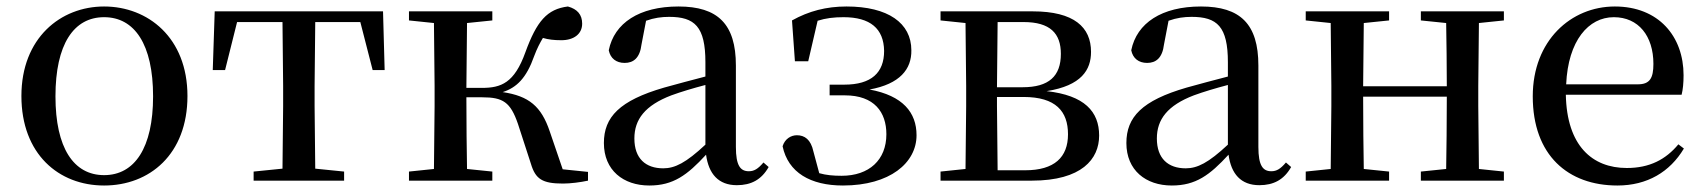

<svg xmlns="http://www.w3.org/2000/svg" viewBox="-20 -557 5254 592"><path d="M301 15C441 15 558 -81 558 -261C558 -441 436 -537 301 -537C167 -537 46 -440 46 -261C46 -82 161 15 301 15ZM301 -17C207 -17 151 -101 151 -260C151 -420 207 -504 301 -504C395 -504 452 -420 452 -260C452 -101 395 -17 301 -17Z M850 0H1041V-28L952 -37L950 -230V-292L952 -489H1091L1129 -341H1166L1161 -522H642L636 -341H674L711 -489H851L853 -292V-230L851 -37L762 -28V0Z M1617 -52C1631 -5 1652 9 1716 9C1739 9 1770 5 1793 0V-27L1715 -35L1675 -152C1649 -229 1611 -261 1530 -273C1573 -287 1603 -316 1627 -384C1636 -408 1645 -425 1654 -440C1671 -435 1688 -433 1711 -433C1749 -433 1775 -452 1775 -484C1775 -512 1760 -529 1731 -537C1667 -529 1635 -492 1600 -396C1566 -301 1525 -286 1466 -286H1418L1420 -486L1498 -494V-522H1241V-494L1318 -486L1320 -292V-230L1318 -36L1241 -28V0H1498V-28L1420 -36C1419 -92 1418 -178 1418 -257H1467C1531 -257 1554 -242 1577 -175Z M2252 14C2296 14 2328 -3 2350 -42L2334 -56C2317 -36 2305 -29 2289 -29C2263 -29 2249 -46 2249 -104V-355C2249 -483 2193 -537 2072 -537C1951 -537 1874 -486 1857 -402C1862 -377 1880 -363 1906 -363C1933 -363 1953 -378 1958 -420L1972 -493C1997 -502 2020 -505 2043 -505C2122 -505 2155 -475 2155 -365V-321C2113 -310 2067 -298 2028 -287C1890 -247 1842 -196 1842 -116C1842 -32 1902 15 1982 15C2056 15 2099 -17 2157 -80C2165 -21 2195 14 2252 14ZM2155 -111C2095 -55 2061 -38 2025 -38C1971 -38 1936 -68 1936 -130C1936 -189 1969 -232 2050 -263C2080 -274 2117 -285 2155 -295Z M2579 15C2724 15 2806 -55 2806 -140C2806 -210 2764 -262 2661 -281C2755 -298 2791 -344 2790 -402C2790 -486 2718 -537 2590 -537C2528 -537 2474 -523 2422 -494L2431 -368H2472L2501 -493C2526 -501 2551 -504 2581 -504C2663 -504 2705 -469 2706 -400C2706 -333 2667 -296 2583 -296H2538V-263H2585C2676 -263 2713 -211 2713 -143C2713 -64 2660 -15 2575 -15C2549 -15 2527 -17 2506 -23L2488 -90C2480 -127 2461 -140 2437 -140C2419 -140 2400 -129 2393 -106C2410 -25 2479 15 2579 15Z M2956 0H3161C3316 0 3369 -67 3369 -139C3369 -213 3324 -263 3207 -276C3315 -293 3344 -342 3344 -397C3344 -473 3292 -522 3164 -522H2880V-494L2957 -486L2959 -292V-230L2957 -36L2880 -28V0ZM3056 -489H3136C3218 -489 3251 -454 3251 -391C3251 -322 3214 -288 3133 -288H3054ZM3054 -258H3136C3235 -258 3273 -214 3273 -143C3273 -72 3231 -32 3141 -32H3056L3054 -230Z M3863 14C3907 14 3939 -3 3961 -42L3945 -56C3928 -36 3916 -29 3900 -29C3874 -29 3860 -46 3860 -104V-355C3860 -483 3804 -537 3683 -537C3562 -537 3485 -486 3468 -402C3473 -377 3491 -363 3517 -363C3544 -363 3564 -378 3569 -420L3583 -493C3608 -502 3631 -505 3654 -505C3733 -505 3766 -475 3766 -365V-321C3724 -310 3678 -298 3639 -287C3501 -247 3453 -196 3453 -116C3453 -32 3513 15 3593 15C3667 15 3710 -17 3768 -80C3776 -21 3806 14 3863 14ZM3766 -111C3706 -55 3672 -38 3636 -38C3582 -38 3547 -68 3547 -130C3547 -189 3580 -232 3661 -263C3691 -274 3728 -285 3766 -295Z M4361 -494 4439 -486C4440 -432 4441 -351 4441 -291H4183L4185 -486L4263 -494V-522H4006V-494L4083 -486L4085 -292V-230L4083 -36L4006 -28V0H4263V-28L4185 -36C4184 -92 4183 -179 4183 -259H4441C4441 -179 4440 -92 4439 -36L4361 -28V0H4617V-28L4540 -36L4538 -230V-292L4540 -486L4617 -494V-522H4361Z M4967 15C5059 15 5129 -27 5172 -99L5155 -112C5116 -65 5066 -39 4996 -39C4889 -39 4811 -108 4808 -265H5165C5169 -281 5171 -301 5171 -325C5171 -445 5094 -537 4959 -537C4824 -537 4706 -432 4706 -260C4706 -78 4815 15 4967 15ZM4809 -297C4815 -432 4878 -504 4956 -504C5032 -504 5078 -446 5078 -360C5078 -316 5067 -297 5030 -297Z"/></svg>

Font: Noto Serif KR Medium
Style: Regular
Weight: 500
Designer: Ryoko NISHIZUKA 西塚涼子 (kana & ideographs); Frank Grießhammer (Latin, Greek & Cyrillic); Wenlong ZHANG 张文龙 (bopomofo); San
Foundry: Adobe
Version: Version 2.001;hotconv 1.1.0;makeotfexe 2.6.0